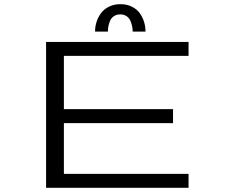

<svg xmlns="http://www.w3.org/2000/svg" viewBox="-20 -901 1090 921"><path d="M436 -749.5Q436 -773.5 443.2 -796.2Q450.5 -819 464.8 -838.2Q479 -857.5 503.2 -869.2Q527.5 -881 558 -881Q588.5 -881 612.2 -869.2Q636 -857.5 650 -838.2Q664 -819 671 -796.2Q678 -773.5 678 -749.5H616.5Q616.5 -760.5 614.2 -772.5Q612 -784.5 606.5 -799Q601 -813.5 588 -822.8Q575 -832 557 -832Q538.5 -832 525.5 -822.8Q512.5 -813.5 507 -798.8Q501.5 -784 499.5 -772.5Q497.5 -761 497.5 -749.5ZM884.5 -633H286.5V-377.5H810V-310.5H286.5V-67H884.5V0H201V-700H884.5Z"/></svg>

Font: League Mono Extended Light
Style: Regular
Weight: 300
Width: 9
Designer: Tyler Finck
Foundry: The League of Moveable Type / Tyler Finck
Version: Version 2.210